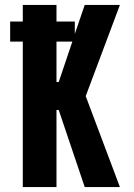

<svg xmlns="http://www.w3.org/2000/svg" viewBox="-20 -755 540 775"><path d="M72 0V-587H21V-668H72V-735H208V-668H282V-618L322 -735H464L326 -367L464 0H322L217 -311H208V0ZM208 -424H217L272 -587H208Z"/></svg>

Font: Iosevka Term Curly Heavy
Style: Regular
Weight: 900
Designer: Belleve Invis
Foundry: Belleve Invis
Version: Version 32.3.0